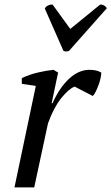

<svg xmlns="http://www.w3.org/2000/svg" viewBox="-20 -816 485 836"><path d="M305 -439Q279 -429 246.5 -388.5Q214 -348 189 -279L129 0H43L136 -442L75 -451V-476Q109 -492 146 -500.5Q183 -509 213 -512L233 -500L205 -367H209Q238 -433 280 -472.5Q322 -512 370 -512Q383 -512 396 -509.5Q409 -507 421 -500Q421 -491 418 -476.5Q415 -462 409.5 -447Q404 -432 397.5 -418.5Q391 -405 384 -398ZM416 -796Q425 -797 433.5 -792Q442 -787 445 -780L281 -595Q276 -592 268 -592Q260 -592 256 -595L175 -779Q179 -787 189 -792Q199 -797 209 -796L286 -690Z"/></svg>

Font: PTSerifItalic
Style: Italic
Weight: 400
Italic angle: -12°
Designer: A.Korolkova, O.Umpeleva, V.Yefimov
Foundry: ParaType Ltd
Version: Version 1.000W OFL